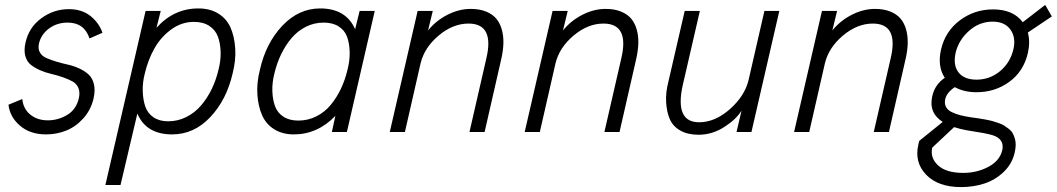

<svg xmlns="http://www.w3.org/2000/svg" viewBox="-20 -532 4260 774"><path d="M166 9.8Q101.1 9.8 60.3 -25.6Q19.5 -61 14.2 -109.9L69.8 -132.8Q73.7 -93.3 102.1 -70.1Q130.4 -46.9 172.9 -46.9Q214.4 -46.9 251 -68.8Q287.6 -90.8 297.9 -136.2Q303.2 -160.6 295.9 -177.7Q288.6 -194.8 272 -203.9Q255.4 -212.9 233.2 -220.7Q210.9 -228.5 187.3 -233.9Q163.6 -239.3 141.8 -248.8Q120.1 -258.3 104.2 -271Q88.4 -283.7 82 -306.4Q75.7 -329.1 83 -360.8Q96.7 -421.9 146.7 -458.5Q196.8 -495.1 257.8 -495.1Q310.5 -495.1 345 -467.3Q379.4 -439.5 393.1 -399.9L340.8 -377Q319.8 -440.9 252.9 -440.9Q209.5 -440.9 177.5 -417Q145.5 -393.1 137.2 -356.9Q132.3 -335.9 140.6 -321Q148.9 -306.2 166 -298.6Q183.1 -291 206.1 -283.9Q229 -276.9 252.9 -271.7Q276.9 -266.6 299.1 -256.3Q321.3 -246.1 336.9 -231.9Q352.5 -217.8 358.6 -192.9Q364.7 -168 356.9 -133.8Q345.7 -87.4 315.2 -54Q284.7 -20.5 246.3 -5.4Q208 9.8 166 9.8Z M404.8 213.9 566.9 -487.8H627.9L610.8 -419.9Q680.7 -498 779.8 -498Q826.7 -498 860.1 -477.3Q893.6 -456.5 909.2 -421.1Q924.8 -385.7 928.2 -338.1Q931.6 -290.5 918 -236.8Q893.6 -129.9 827.9 -60.1Q762.2 9.8 673.8 9.8Q569.3 9.8 533.7 -74.2L465.8 213.9ZM657.7 -43Q696.8 -43 731.2 -60.3Q765.6 -77.6 790.8 -107.2Q815.9 -136.7 833.5 -173.1Q851.1 -209.5 860.8 -251Q870.6 -288.6 869.4 -323.5Q868.2 -358.4 858.2 -385Q848.1 -411.6 823.5 -427.7Q798.8 -443.8 761.7 -443.8Q712.4 -443.8 670.7 -413.6Q628.9 -383.3 603 -337.6Q577.1 -292 564 -236.8Q554.2 -199.2 555.4 -164.1Q556.6 -128.9 565.9 -102.1Q575.2 -75.2 598.9 -59.1Q622.6 -43 657.7 -43Z M1429.7 -487.8H1490.7L1378.4 0H1317.9L1332 -64.9Q1259.8 9.8 1164.6 9.8Q1118.7 9.8 1085.7 -10.7Q1052.7 -31.2 1036.9 -66.9Q1021 -102.5 1017.6 -149.9Q1014.2 -197.3 1027.8 -251Q1051.8 -357.9 1117.9 -428Q1184.1 -498 1270.5 -498Q1375 -498 1411.6 -414.1ZM1380.9 -251Q1390.6 -288.6 1389.6 -323Q1388.7 -357.4 1379.2 -383.5Q1369.6 -409.7 1345.5 -425.3Q1321.3 -440.9 1284.7 -440.9Q1246.6 -440.9 1213.1 -424.1Q1179.7 -407.2 1155.3 -378.4Q1130.9 -349.6 1113.5 -313.7Q1096.2 -277.8 1086.4 -236.8Q1076.7 -199.2 1077.9 -164.6Q1079.1 -129.9 1088.9 -103.5Q1098.6 -77.1 1122.6 -61.5Q1146.5 -45.9 1182.6 -45.9Q1221.2 -45.9 1254.9 -62.7Q1288.6 -79.6 1312.7 -108.6Q1336.9 -137.7 1354 -173.6Q1371.1 -209.5 1380.9 -251Z M1551.3 0 1663.6 -487.8H1724.6L1705.6 -409.2Q1736.8 -448.2 1783.4 -472.2Q1830.1 -496.1 1877.4 -496.1Q1913.1 -496.1 1939.5 -485.4Q1965.8 -474.6 1981 -456.3Q1996.1 -438 2003.2 -411.9Q2010.3 -385.7 2009.3 -356.2Q2008.3 -326.7 2000.5 -293L1933.6 0H1872.6L1940.4 -295.9Q1974.1 -437 1868.7 -437Q1805.7 -437 1748 -388.4Q1690.4 -339.8 1675.3 -275.9L1612.3 0Z M2095.2 0 2207.5 -487.8H2268.6L2249.5 -409.2Q2280.8 -448.2 2327.4 -472.2Q2374 -496.1 2421.4 -496.1Q2457 -496.1 2483.4 -485.4Q2509.8 -474.6 2524.9 -456.3Q2540 -438 2547.1 -411.9Q2554.2 -385.7 2553.2 -356.2Q2552.2 -326.7 2544.4 -293L2477.5 0H2416.5L2484.4 -295.9Q2518.1 -437 2412.6 -437Q2349.6 -437 2292 -388.4Q2234.4 -339.8 2219.2 -275.9L2156.2 0Z M2796.4 11.2Q2752 11.2 2722.2 -5.9Q2692.4 -22.9 2679.9 -52.2Q2667.5 -81.5 2665.3 -120.4Q2663.1 -159.2 2674.3 -202.1L2740.2 -487.8H2801.3L2732.4 -189Q2699.2 -39.1 2798.3 -39.1Q2862.3 -39.1 2922.1 -91.8Q2981.9 -144.5 2997.6 -209L3061.5 -487.8H3121.6L3009.3 0H2949.2L2969.2 -85.9Q2947.3 -50.3 2898.9 -19.5Q2850.6 11.2 2796.4 11.2Z M3181.2 0 3293.5 -487.8H3354.5L3335.4 -409.2Q3366.7 -448.2 3413.3 -472.2Q3460 -496.1 3507.3 -496.1Q3543 -496.1 3569.3 -485.4Q3595.7 -474.6 3610.8 -456.3Q3626 -438 3633.1 -411.9Q3640.1 -385.7 3639.2 -356.2Q3638.2 -326.7 3630.4 -293L3563.5 0H3502.4L3570.3 -295.9Q3604 -437 3498.5 -437Q3435.5 -437 3377.9 -388.4Q3320.3 -339.8 3305.2 -275.9L3242.2 0Z M4220.2 -465.8 4123.5 -400.9Q4133.8 -363.3 4123.5 -317.9Q4106.4 -244.1 4048.8 -202.1Q3991.2 -160.2 3916.5 -160.2Q3866.2 -160.2 3829.1 -180.7Q3796.9 -159.2 3790.5 -132.8Q3786.6 -114.7 3793.2 -101.6Q3799.8 -88.4 3816.4 -80.3Q3833 -72.3 3850.8 -67.6Q3868.7 -63 3894.5 -59.1Q3912.6 -56.6 3924.6 -54.9Q3936.5 -53.2 3953.4 -50Q3970.2 -46.9 3981.4 -43.7Q3992.7 -40.5 4006.6 -35.6Q4020.5 -30.8 4029.5 -24.9Q4038.6 -19 4048.1 -11.5Q4057.6 -3.9 4062.7 5.9Q4067.9 15.6 4071.3 27.1Q4074.7 38.6 4074.5 53Q4074.2 67.4 4070.3 84Q4059.6 129.4 4025.6 161.6Q3991.7 193.8 3947.8 208Q3903.8 222.2 3854.5 222.2Q3761.7 222.2 3713.6 172.4Q3665.5 122.6 3682.1 50.8Q3682.1 49.8 3682.6 47.9Q3683.1 45.9 3684.1 42.5Q3685.1 39.1 3685.5 36.1L3780.3 -40.5Q3722.7 -77.1 3738.3 -145Q3749 -191.4 3788.6 -218.3Q3758.3 -264.6 3773.4 -332Q3790.5 -405.8 3849.4 -450Q3908.2 -494.1 3983.4 -494.1Q4064.5 -494.1 4103 -442.4L4193.4 -512.2ZM4065.4 -334Q4076.2 -380.9 4053.2 -412.8Q4030.3 -444.8 3981.4 -444.8Q3928.2 -444.8 3886.5 -407.7Q3844.7 -370.6 3832.5 -319.8Q3821.3 -269.5 3844 -240.2Q3866.7 -210.9 3916.5 -210.9Q3970.2 -210.9 4011.5 -245.1Q4052.7 -279.3 4065.4 -334ZM4020.5 73.2Q4029.3 32.2 3988.8 15.6Q3969.2 7.8 3915 -0.5Q3890.1 -4.4 3877.4 -6.8Q3852.1 -11.2 3826.2 -19.5L3738.3 63Q3728.5 103.5 3761.2 134.3Q3793.9 165 3863.3 165Q3918.5 165 3964.4 140.6Q4010.3 116.2 4020.5 73.2Z"/></svg>

Font: HK Grotesk Light Italic
Style: Regular
Weight: 300
Italic angle: -13°
Designer: Alfredo Marco Pradil and Stefan Peev
Foundry: Hanken Design Co.
Version: Version 1.000;PS 001.000;hotconv 1.0.88;makeotf.lib2.5.64775